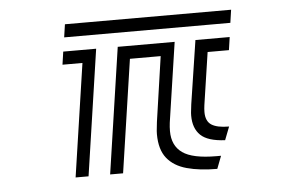

<svg xmlns="http://www.w3.org/2000/svg" viewBox="-45 -631 1090 709"><g transform="rotate(-5 500.0 -276.5)"><path d="M219 -567H835L828 -519H212ZM733 14Q668 14 620.5 1Q573 -12 547.5 -44Q522 -76 522 -133Q522 -144 523.5 -155Q525 -166 526 -178L561 -419H447L385 0H337L406 -467H617L573 -171Q572 -163 571.5 -155.5Q571 -148 571 -140Q571 -86 608.5 -59.5Q646 -33 734 -33H751ZM271 -419H197L204 -467H326L257 0H209ZM771 -89Q707 -92 680.5 -117.5Q654 -143 654 -190Q654 -200 655.5 -210.5Q657 -221 658 -232L694 -467H821L814 -419H735L706 -225Q705 -218 704.5 -211.5Q704 -205 704 -199Q704 -165 725 -151.5Q746 -138 790 -138Z"/></g></svg>

Font: Train One
Style: Regular
Weight: 400
Designer: Fontworks Inc.
Foundry: Fontworks Inc.
Version: Version 1.100